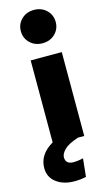

<svg xmlns="http://www.w3.org/2000/svg" viewBox="-208 -878 649 1181"><g transform="rotate(-15 116.5 -287.5)"><path d="M30 -723Q30 -768 61.5 -798.5Q93 -829 141 -829Q189 -829 220.5 -798.5Q252 -768 252 -723Q252 -678 220.5 -647.5Q189 -617 141 -617Q93 -617 61.5 -647.5Q30 -678 30 -723ZM42 -534H240V0H200Q136 21 110.5 46.5Q85 72 85 95Q85 139 136 139Q162 139 197 131L185 246Q150 254 111 254Q41 254 -4 220Q-49 186 -49 128Q-49 41 42 -12Z"/></g></svg>

Font: FiraGO Heavy
Style: Regular
Weight: 900
Designer: bBox Type
Foundry: bBox Type GmbH
Version: Version 1.001